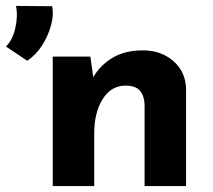

<svg xmlns="http://www.w3.org/2000/svg" viewBox="-80 -628 720 648"><path d="M12 -423 -60 -471Q-38 -492 -28.5 -532.5Q-19 -573 -26 -608L96 -607Q102 -579 92.5 -543.5Q83 -508 62.5 -475.5Q42 -443 12 -423ZM225 -437 236 -359 234 -366Q257 -407 299 -432.5Q341 -458 402 -458Q464 -458 505.5 -421.5Q547 -385 548 -327V0H408V-275Q407 -304 392.5 -321.5Q378 -339 344 -339Q295 -339 266.5 -293.5Q238 -248 238 -178V0H98V-437Z"/></svg>

Font: Reem Kufi
Style: Regular
Weight: 400
Designer: Khaled Hosny
Version: Version 1.6